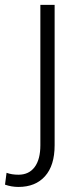

<svg xmlns="http://www.w3.org/2000/svg" viewBox="-77 -548 325 782"><path d="M145.5 -528.3V43.5Q145.5 126 106.4 169.7Q67.4 213.4 -2 213.4Q-29.8 213.4 -56.6 204.1L-50.3 155.8Q-29.3 163.6 -2 163.6Q41 163.6 64.2 132.3Q87.4 101.1 87.4 43.5V-528.3Z"/></svg>

Font: RobotoInd Light
Style: Regular
Weight: 300
Designer: Google
Version: Version 2.001151; 2014